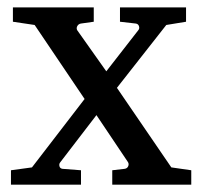

<svg xmlns="http://www.w3.org/2000/svg" viewBox="-20 -502 550 522"><path d="M285.2 0V-39.1L318.8 -43Q325.7 -43.9 328.4 -49.8Q331.1 -55.7 328.1 -61L242.2 -189L144 -61Q140.1 -56.6 141.6 -50.3Q143.1 -43.9 149.9 -43L200.2 -39.1V0H9.8V-39.1L66.9 -46.9L210 -232.9L74.2 -434.1L15.1 -442.9V-481.9H234.9V-442.9L200.2 -438Q193.4 -437 190.2 -431.2Q187 -425.3 189.9 -419.9L269 -308.1L356 -419.9Q359.9 -424.3 357.9 -430.7Q356 -437 349.1 -438L306.2 -442.9V-481.9H485.8V-442.9L432.1 -434.1L297.9 -263.2L445.8 -46.9L500 -39.1V0Z"/></svg>

Font: BabelStone Ogham Bound
Style: Regular
Weight: 400
Designer: Andrew West
Foundry: BabelStone
Version: Version 2.02 March 14, 2022